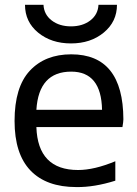

<svg xmlns="http://www.w3.org/2000/svg" viewBox="-20 -759 565 791"><path d="M129.9 -306.6H400.4Q397.5 -463.9 273.4 -463.9Q139.6 -463.9 129.9 -306.6ZM129.9 -235.4Q135.7 -58.6 301.8 -58.6Q368.2 -58.6 455.1 -94.7V-14.6Q368.2 12.7 294.9 11.7Q170.9 11.7 105.5 -56.6Q40 -125 40 -260.7Q40 -400.4 103 -467.8Q166 -535.2 273.4 -535.2Q487.3 -535.2 488.3 -267.6Q488.3 -257.8 484.4 -235.4ZM385.7 -739.3H461.9Q461.9 -669.9 407.7 -625Q353.5 -580.1 272.5 -580.1Q191.4 -580.1 137.2 -624.5Q83 -668.9 83 -739.3H159.2Q161.1 -699.2 192.9 -674.8Q224.6 -650.4 272.5 -650.4Q320.3 -650.4 352.1 -674.8Q383.8 -699.2 385.7 -739.3Z"/></svg>

Font: Gen Shin Gothic Regular
Style: Regular
Weight: 400
Designer: [Source Han Sans]
Ryoko NISHIZUKA  (kana & ideographs); Paul D. Hunt (Latin, Greek & Cyrillic); Wenlong ZHANG  (bopomofo
Version: Version 1.002.20150607